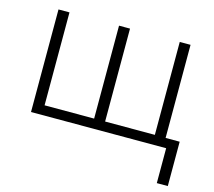

<svg xmlns="http://www.w3.org/2000/svg" viewBox="-102 -657 1072 962"><g transform="rotate(15 434.0 -175.5)"><path d="M772 -532V-49H845V181H788V0H87V-532H144V-50H401V-532H458V-50H716V-532Z"/></g></svg>

Font: Noto Sans Light
Style: Regular
Weight: 300
Designer: Monotype Design Team
Foundry: Monotype Imaging Inc.
Version: Version 2.007